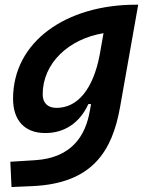

<svg xmlns="http://www.w3.org/2000/svg" viewBox="-20 -542 626 797"><path d="M27.8 234.4 115.7 230.5C363.8 219.2 446.3 85 478.5 -98.1L553.7 -522.5H544.4C253.9 -522.5 34.2 -369.1 34.2 -132.3C34.2 -42 82.5 10.3 168 10.3C248.5 10.3 311.5 -32.7 346.7 -109.9H357.9L353 -82.5C335.9 17.6 280.8 113.3 125.5 123L22.9 129.4ZM409.7 -404.3 393.6 -313C366.2 -171.4 302.2 -94.2 214.4 -94.2C178.2 -94.2 157.2 -114.7 157.2 -150.4C157.2 -279.3 264.6 -380.4 409.7 -404.3Z"/></svg>

Font: Cascadia Code SemiBold
Style: Italic
Weight: 600
Italic angle: -10°
Monospace: yes
Designer: Aaron Bell
Foundry: Saja Typeworks
Version: Version 2404.023